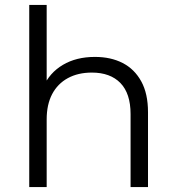

<svg xmlns="http://www.w3.org/2000/svg" viewBox="-20 -762 716 782"><path d="M99.1 0V-742H170.1V-381.3L156.2 -407.6Q181.5 -465.4 236.1 -497.8Q290.7 -530.2 366.7 -530.2Q431.3 -530.2 479.6 -505.4Q527.8 -480.6 555.3 -430.6Q582.8 -380.7 582.8 -305V0H511.8V-297.6Q511.8 -381.2 470.5 -423.8Q429.1 -466.4 354.1 -466.4Q298 -466.4 256.4 -443.8Q214.8 -421.1 192.4 -378.7Q170.1 -336.2 170.1 -275.9V0Z"/></svg>

Font: Montserrat Alternates Thin
Style: Regular
Weight: 100
Designer: Julieta Ulanovsky
Foundry: Julieta Ulanovsky
Version: Version 9.000